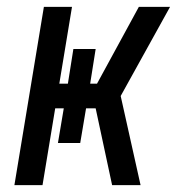

<svg xmlns="http://www.w3.org/2000/svg" viewBox="-20 -540 540 560"><path d="M307 0 259 -224H231L214 -123H149L166 -224H141L104 0H22L108 -520H190L153 -296H178L194 -397H259L243 -296H263L385 -520H476L332 -260L390 0Z"/></svg>

Font: Iosevka Medium
Style: Italic
Weight: 500
Italic angle: -9°
Monospace: yes
Designer: Belleve Invis
Foundry: Belleve Invis
Version: Version 32.5.0; ttfautohint (v1.8.4)